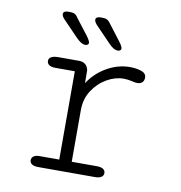

<svg xmlns="http://www.w3.org/2000/svg" viewBox="-77 -746 773 818"><g transform="rotate(10 309.5 -337.0)"><path d="M278.5 -47H387.5Q406 -47 415 -40.5Q424 -34 424 -23.5Q424 -13 415 -6.5Q406 0 387.5 0H142Q123 0 114 -6.5Q105 -13 105 -23.5Q105 -34 113.8 -40.5Q122.5 -47 140 -47H224.5V-429H140Q122.5 -429 113.2 -435.5Q104 -442 104 -453Q104 -464 114.5 -470Q125 -476 145.5 -476H234Q251.5 -476 262 -467.2Q272.5 -458.5 275.5 -442.5L276 -386.5Q305 -432 353.2 -459.8Q401.5 -487.5 453.5 -487.5Q480.5 -487.5 502.2 -480.2Q524 -473 524 -454Q524 -440.5 516.2 -433.2Q508.5 -426 495 -426Q488.5 -426 482.8 -427.2Q477 -428.5 470 -430Q461.5 -432 452.5 -433Q443.5 -434 435 -434Q398.5 -434 362.2 -413Q326 -392 302.2 -355.2Q278.5 -318.5 278.5 -270.5ZM250 -547.5Q240 -547.5 230.5 -553Q221 -558.5 209.5 -570L142 -640Q136 -646.5 133.8 -651.5Q131.5 -656.5 131.5 -661Q131.5 -667 137 -670.5Q142.5 -674 150 -674H160.5Q175.5 -674 183 -669Q190.5 -664 199 -650.5L248 -587Q263 -566.5 263 -558.5Q263 -553 258.5 -550.2Q254 -547.5 250 -547.5ZM390.5 -547.5Q380.5 -547.5 370.8 -553Q361 -558.5 350 -570L282.5 -640Q272 -652 272 -661Q272 -667 277.5 -670.5Q283 -674 290.5 -674H301Q315.5 -674 323.2 -669Q331 -664 340 -650.5L388.5 -587Q403.5 -567 403.5 -558.5Q403.5 -553 399 -550.2Q394.5 -547.5 390.5 -547.5Z"/></g></svg>

Font: Sono Monospace Light
Style: Regular
Weight: 300
Version: Version 2.112